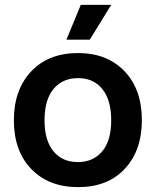

<svg xmlns="http://www.w3.org/2000/svg" viewBox="-20 -760 640 789"><path d="M301 9Q181 9 109 -65Q37 -139 37 -266Q37 -391 108 -466.5Q179 -542 301 -542Q420 -542 491.5 -467.5Q563 -393 563 -266Q563 -142 493 -66.5Q423 9 301 9ZM300 -94Q363 -94 400 -138Q437 -182 437 -266Q437 -349 400.5 -394Q364 -439 301 -439Q237 -439 200 -394.5Q163 -350 163 -266Q163 -183 199.5 -138.5Q236 -94 300 -94ZM253 -597 312 -740H437L349 -597Z"/></svg>

Font: Mona Sans SemiBold
Style: Regular
Weight: 600
Designer: Deni Anggara
Foundry: GitHub
Version: Version 2.000;Glyphs 3.2.3 (3260)